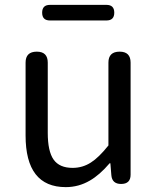

<svg xmlns="http://www.w3.org/2000/svg" viewBox="-20 -755 647 788"><path d="M250 13Q85 13 85 -199V-498Q85 -543 131 -543Q176 -543 176 -498V-210Q176 -134 200 -100Q224 -66 278 -66Q319 -66 353 -88Q385 -108 425 -158V-498Q425 -543 471 -543Q516 -543 516 -498V-271V-38Q516 0 477 0Q440 0 437 -36L433 -85H430Q389 -37 349 -14Q303 13 250 13ZM185 -671Q153 -671 153 -703Q153 -735 185 -735H417Q449 -735 449 -703Q449 -671 417 -671H301Z"/></svg>

Font: GenSenRounded TW R
Style: Regular
Weight: 400
Version: Version 1.501;PS 1;hotconv 16.6.51;makeotf.lib2.5.65220